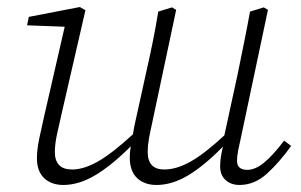

<svg xmlns="http://www.w3.org/2000/svg" viewBox="-20 -514 856 546"><path d="M160 12Q126 12 105.5 -7.5Q85 -27 85 -64Q85 -88 91.5 -119.5Q98 -151 105 -181L164 -438L57 -442L62 -466L207 -494L223 -485L156 -194Q149 -164 142.5 -134Q136 -104 136 -82Q136 -32 185 -32Q218 -32 258 -54.5Q298 -77 358 -132Q359 -138 360 -143.5Q361 -149 362 -155L395 -305Q405 -349 414 -393Q423 -437 430 -481L469 -493L481 -486L412 -161Q407 -139 403.5 -119.5Q400 -100 400 -82Q400 -32 447 -32Q482 -32 522 -54.5Q562 -77 618 -129L656 -304Q665 -348 674 -392.5Q683 -437 691 -481L730 -493L742 -486L665 -122Q661 -105 657.5 -87.5Q654 -70 654 -57Q654 -31 683 -31Q706 -31 731 -51.5Q756 -72 788 -114L808 -99Q775 -53 739.5 -20.5Q704 12 661 12Q637 12 621.5 -2Q606 -16 606 -41Q606 -65 614 -97Q560 -42 514.5 -15Q469 12 425 12Q391 12 370 -7.5Q349 -27 349 -67Q349 -82 352 -98Q297 -43 250.5 -15.5Q204 12 160 12Z"/></svg>

Font: Source Serif 4 SmText Light
Style: Italic
Weight: 300
Italic angle: -12°
Designer: Frank Grießhammer
Foundry: Adobe
Version: Version 4.005;hotconv 1.1.0;makeotfexe 2.6.0